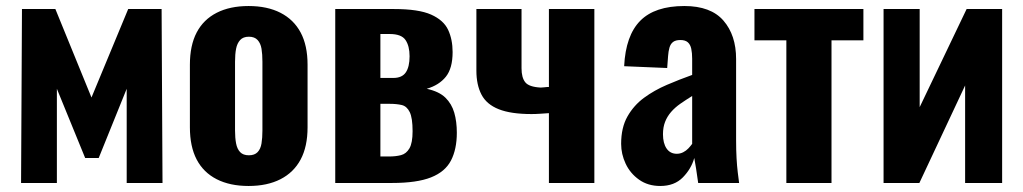

<svg xmlns="http://www.w3.org/2000/svg" viewBox="-20 -608 3401 638"><path d="M50 0 53 -578H164L284 -284L406 -578H517L520 0H401V-313L308 -83H263L169 -313V0Z M806 10Q744 10 700 -12.5Q656 -35 633.5 -78Q611 -121 611 -185V-393Q611 -457 633.5 -500Q656 -543 700 -565.5Q744 -588 806 -588Q868 -588 912 -565.5Q956 -543 979 -500Q1002 -457 1002 -393V-185Q1002 -121 979 -78Q956 -35 912 -12.5Q868 10 806 10ZM807 -92Q826 -92 836 -102.5Q846 -113 849 -131.5Q852 -150 852 -174V-403Q852 -428 849 -446Q846 -464 836 -475Q826 -486 807 -486Q788 -486 778 -475Q768 -464 764.5 -446Q761 -428 761 -403V-174Q761 -150 764.5 -131.5Q768 -113 778 -102.5Q788 -92 807 -92Z M1094 0V-578H1289Q1371 -578 1412.5 -559.5Q1454 -541 1469 -509Q1484 -477 1484 -435Q1484 -381 1461.5 -353Q1439 -325 1398 -313Q1439 -304 1460 -283.5Q1481 -263 1489.5 -233.5Q1498 -204 1498 -167Q1498 -112 1478.5 -74.5Q1459 -37 1412 -18.5Q1365 0 1283 0ZM1244 -88H1273Q1295 -88 1312.5 -92.5Q1330 -97 1340.5 -115Q1351 -133 1351 -172Q1351 -216 1341.5 -235.5Q1332 -255 1315 -259Q1298 -263 1275 -263H1244ZM1244 -349H1287Q1316 -349 1328.5 -367.5Q1341 -386 1341 -421Q1341 -455 1327.5 -475Q1314 -495 1275 -495H1244Z M1804 0V-232Q1789 -231 1774.5 -230Q1760 -229 1746 -229Q1678 -229 1637.5 -245Q1597 -261 1580 -293.5Q1563 -326 1563 -373V-578H1713V-381Q1713 -350 1725.5 -334.5Q1738 -319 1777 -317Q1783 -317 1789.5 -318Q1796 -319 1804 -319V-578H1955V0Z M2174 10Q2133 10 2103.5 -11Q2074 -32 2059 -64Q2044 -96 2044 -130Q2044 -184 2065 -221Q2086 -258 2120 -283Q2154 -308 2196 -326Q2238 -344 2280 -359V-413Q2280 -432 2277 -446Q2274 -460 2265.5 -467.5Q2257 -475 2241 -475Q2225 -475 2216.5 -468.5Q2208 -462 2204.5 -449.5Q2201 -437 2200 -422L2197 -382L2054 -388Q2059 -490 2107.5 -539Q2156 -588 2254 -588Q2342 -588 2384 -539.5Q2426 -491 2426 -412V-143Q2426 -109 2427.5 -82.5Q2429 -56 2431.5 -35.5Q2434 -15 2436 0H2300Q2297 -22 2293 -48Q2289 -74 2287 -83Q2277 -47 2249 -18.5Q2221 10 2174 10ZM2229 -97Q2240 -97 2250 -102Q2260 -107 2267.5 -115Q2275 -123 2280 -130V-289Q2259 -276 2241 -263.5Q2223 -251 2210 -236Q2197 -221 2190 -203Q2183 -185 2183 -162Q2183 -132 2195 -114.5Q2207 -97 2229 -97Z M2593 0V-474H2487V-578H2849V-474H2743V0Z M2916 0V-578H3036V-252L3192 -578H3310V0H3187V-324L3035 0Z"/></svg>

Font: Oswald SemiBold
Style: Regular
Weight: 600
Designer: Vernon Adams
Foundry: Vernon Adams
Version: Version 4.100; ttfautohint (v1.8.1.43-b0c9)